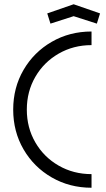

<svg xmlns="http://www.w3.org/2000/svg" viewBox="-20 -868 496 902"><path d="M42 -353Q42 -456 90.5 -539.5Q139 -623 223 -671.5Q307 -720 410 -720V-656Q325 -656 255.5 -616Q186 -576 146 -507Q106 -438 106 -353Q106 -268 146 -199Q186 -130 255.5 -90Q325 -50 410 -50V14Q307 14 223 -34.5Q139 -83 90.5 -166.5Q42 -250 42 -353ZM202 -805 326 -848 450 -805 435 -757 326 -792 217 -757Z"/></svg>

Font: Lineal Light
Style: Regular
Weight: 300
Designer: Created by Frank Adebiaye with contributions from Anton Moglia & Ariel Martín Pérez
Created by Frank ADEBIAYE with FontF
Foundry: Velvetyne Type Foundry
Version: Version 2.000